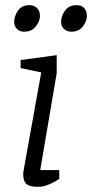

<svg xmlns="http://www.w3.org/2000/svg" viewBox="-20 -721 357 745"><path d="M127 4Q97 4 83.5 -6.5Q70 -17 70 -46Q70 -47 70.5 -52Q71 -57 72 -62L140 -440L60 -457V-488L200 -507V-437L136 -61H210V-27Q208 -25 195 -17.5Q182 -10 164 -3Q146 4 127 4ZM257 -598Q239 -598 228 -609Q217 -620 217 -636Q217 -658 232 -679.5Q247 -701 277 -701Q296 -701 306.5 -690Q317 -679 317 -659Q317 -639 301.5 -618.5Q286 -598 257 -598ZM74 -598Q56 -598 45.5 -609Q35 -620 35 -636Q35 -658 49.5 -679.5Q64 -701 94 -701Q112 -701 123.5 -690Q135 -679 135 -659Q135 -639 119 -618.5Q103 -598 74 -598Z"/></svg>

Font: Faustina Light
Style: Italic
Weight: 300
Italic angle: -8°
Designer: Alfonso Garcia
Foundry: http://www.omnibus-type.com
Version: Version 1.200